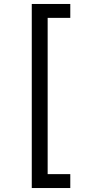

<svg xmlns="http://www.w3.org/2000/svg" viewBox="-20 -812 455 967"><path d="M140 -792H334V-722H220V65H334V135H140Z"/></svg>

Font: usinhala85
Style: Book
Weight: 400
Designer: Jelle Bosma - Monotype Design Team
Foundry: Monotype Imaging Inc.
Version: Version 2.003